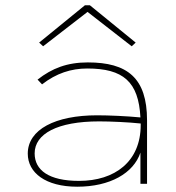

<svg xmlns="http://www.w3.org/2000/svg" viewBox="-20 -695 665 726"><path d="M143 -520 311 -650 478 -520 493 -534 320 -675H301L128 -534ZM272 11C396 11 485 -40 511 -118V0H536V-240C536 -401 461 -459 312 -459C234 -459 177 -437 122 -394L139 -376C193 -418 249 -436 310 -436C446 -436 504 -386 511 -251C459 -256 392 -259 347 -259C190 -259 85 -206 85 -114C85 -42 152 11 272 11ZM111 -115C111 -189 197 -236 355 -236C397 -236 466 -233 512 -228C512 -227 512 -224 512 -222C512 -84 414 -11 279 -11C164 -11 111 -52 111 -115Z"/></svg>

Font: Inconsolata Expanded ExtraLight
Style: Regular
Weight: 200
Width: 7
Monospace: yes
Designer: Raph Levien, Cyreal, Brenton Simpson
Foundry: Raph Levien, Cyreal, Google
Version: Version 3.100